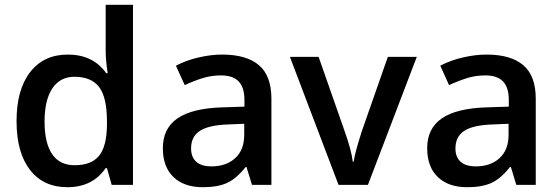

<svg xmlns="http://www.w3.org/2000/svg" viewBox="-20 -780 2358 810"><path d="M264.2 9.8Q163.1 9.8 106.4 -63.5Q49.8 -136.7 49.8 -269Q49.8 -401.9 107.2 -475.8Q164.6 -549.8 266.1 -549.8Q372.6 -549.8 428.2 -471.2H434.1Q425.8 -529.3 425.8 -563V-759.8H541V0H451.2L431.2 -70.8H425.8Q370.6 9.8 264.2 9.8ZM294.9 -83Q365.7 -83 397.9 -122.8Q430.2 -162.6 431.2 -252V-268.1Q431.2 -370.1 397.9 -413.1Q364.7 -456.1 293.9 -456.1Q233.4 -456.1 200.7 -407Q168 -357.9 168 -267.1Q168 -177.2 199.7 -130.1Q231.4 -83 294.9 -83Z M1043 0 1020 -75.2H1016.1Q977.1 -25.9 937.5 -8.1Q897.9 9.8 835.9 9.8Q756.3 9.8 711.7 -33.2Q667 -76.2 667 -154.8Q667 -238.3 729 -280.8Q791 -323.2 918 -327.1L1011.2 -330.1V-358.9Q1011.2 -410.6 987.1 -436.3Q962.9 -461.9 912.1 -461.9Q870.6 -461.9 832.5 -449.7Q794.4 -437.5 759.3 -420.9L722.2 -502.9Q766.1 -525.9 818.4 -537.8Q870.6 -549.8 917 -549.8Q1020 -549.8 1072.5 -504.9Q1125 -460 1125 -363.8V0ZM872.1 -78.1Q934.6 -78.1 972.4 -113Q1010.3 -147.9 1010.3 -210.9V-257.8L940.9 -254.9Q859.9 -252 823 -227.8Q786.1 -203.6 786.1 -153.8Q786.1 -117.7 807.6 -97.9Q829.1 -78.1 872.1 -78.1Z M1408.2 0 1203.1 -540H1324.2L1434.1 -226.1Q1462.4 -147 1468.3 -98.1H1472.2Q1476.6 -133.3 1506.3 -226.1L1616.2 -540H1738.3L1532.2 0Z M2158.2 0 2135.3 -75.2H2131.3Q2092.3 -25.9 2052.7 -8.1Q2013.2 9.8 1951.2 9.8Q1871.6 9.8 1826.9 -33.2Q1782.2 -76.2 1782.2 -154.8Q1782.2 -238.3 1844.2 -280.8Q1906.2 -323.2 2033.2 -327.1L2126.5 -330.1V-358.9Q2126.5 -410.6 2102.3 -436.3Q2078.1 -461.9 2027.3 -461.9Q1985.8 -461.9 1947.8 -449.7Q1909.7 -437.5 1874.5 -420.9L1837.4 -502.9Q1881.3 -525.9 1933.6 -537.8Q1985.8 -549.8 2032.2 -549.8Q2135.3 -549.8 2187.7 -504.9Q2240.2 -460 2240.2 -363.8V0ZM1987.3 -78.1Q2049.8 -78.1 2087.6 -113Q2125.5 -147.9 2125.5 -210.9V-257.8L2056.2 -254.9Q1975.1 -252 1938.2 -227.8Q1901.4 -203.6 1901.4 -153.8Q1901.4 -117.7 1922.9 -97.9Q1944.3 -78.1 1987.3 -78.1Z"/></svg>

Font: f0_58770          
Style: Regular
Weight: 600
Foundry: Ascender Corporation
Version: Version 1.10